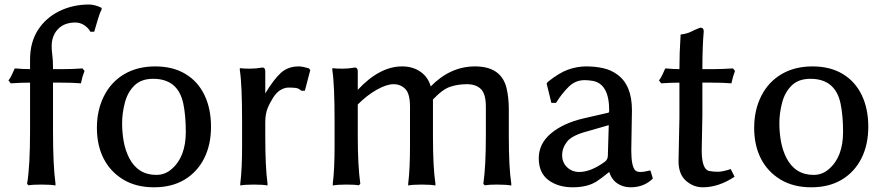

<svg xmlns="http://www.w3.org/2000/svg" viewBox="-20 -794 3826 833"><path d="M16.6 -445.3Q25.4 -454.1 43 -495.1L43.9 -497.1H47.9Q77.1 -494.1 110.4 -494.1V-535.2Q110.4 -610.4 144.5 -663.6Q178.7 -716.8 237.3 -745.6Q295.9 -774.4 366.2 -774.4Q391.6 -774.4 420.9 -759.8V-752.9Q412.1 -736.3 404.3 -709Q392.6 -668 388.7 -656.2H372.1Q363.3 -672.9 345.7 -684.6Q328.1 -696.3 306.6 -696.3Q258.8 -696.3 231.4 -667.5Q204.1 -638.7 204.1 -592.8Q204.1 -577.1 207 -554.7Q210 -532.2 210 -501V-494.1H254.9Q294.9 -494.1 335.9 -497.1H337.9L346.7 -486.3L337.9 -460.9L331.1 -432.6H328.1Q295.9 -435.5 245.1 -435.5H210V-225.6Q210 -76.2 220.7 2V10.7Q201.2 6.8 160.2 6.8Q121.1 6.8 106.4 9.8H103.5L97.7 3.9V2Q110.4 -72.3 110.4 -225.6V-435.5Q72.3 -435.5 28.3 -432.6H26.4Z M429.7 -106Q400.4 -163.1 400.4 -239.7Q400.4 -316.4 431.2 -377.4Q461.9 -438.5 519 -472.2Q576.2 -505.9 653.3 -505.9Q730.5 -505.9 784.7 -473.1Q838.9 -440.4 867.2 -381.3Q895.5 -322.3 895.5 -244.1Q895.5 -166 865.7 -106.9Q835.9 -47.9 780.8 -14.6Q725.6 18.6 647.9 18.6Q570.3 18.6 514.6 -15.1Q459 -48.8 429.7 -106ZM540 -109.4Q578.1 -35.2 658.2 -35.2Q695.3 -35.2 723.6 -59.6Q786.1 -112.3 786.1 -221.7Q786.1 -292 775.4 -343.8Q752.9 -452.1 644.5 -452.1Q592.8 -452.1 563 -422.9Q533.2 -393.6 521.5 -347.7Q509.8 -301.8 509.8 -260.3Q509.8 -218.8 516.6 -180.7Q523.4 -142.6 540 -109.4Z M1020.5 -489.3V-498H1024.4Q1038.1 -496.1 1064.9 -496.1Q1091.8 -496.1 1118.2 -501H1119.1Q1129.9 -501 1130.9 -486.3V-388.7Q1168 -450.2 1198.7 -478Q1229.5 -505.9 1276.4 -505.9Q1291 -505.9 1318.4 -498H1319.3L1326.2 -490.2L1302.7 -400.4H1287.1Q1276.4 -411.1 1262.2 -412.6Q1248 -414.1 1231.9 -414.1Q1215.8 -414.1 1198.2 -404.3Q1180.7 -394.5 1165.5 -371.1Q1150.4 -347.7 1140.6 -323.2Q1130.9 -298.8 1130.9 -263.7V-204.1Q1130.9 -69.3 1140.6 2V10.7Q1121.1 6.8 1081.1 6.8Q1042 6.8 1022.5 10.7V2Q1030.3 -58.6 1030.3 -160.2V-266.6Q1030.3 -427.7 1020.5 -489.3Z M1421.9 -489.3V-498H1425.8Q1439.5 -496.1 1466.3 -496.1Q1493.2 -496.1 1519.5 -501H1520.5Q1531.2 -501 1532.2 -486.3V-404.3Q1627 -505.9 1724.6 -505.9Q1771.5 -505.9 1804.7 -482.4Q1837.9 -459 1848.6 -418.9Q1933.6 -505.9 2041 -505.9Q2154.3 -505.9 2177.7 -412.1Q2187.5 -370.1 2187.5 -319.3V-204.1Q2187.5 -66.4 2198.2 2V10.7Q2174.8 6.8 2137.7 6.8Q2101.6 6.8 2085 9.8H2083L2077.1 3.9V2Q2087.9 -70.3 2087.9 -204.1V-331.1Q2087.9 -386.7 2066.4 -407.7Q2044.9 -428.7 2005.9 -428.7Q1966.8 -428.7 1933.1 -417.5Q1899.4 -406.2 1858.4 -362.3V-204.1Q1858.4 -66.4 1869.1 2V10.7Q1849.6 6.8 1808.6 6.8Q1770.5 6.8 1751 10.7V2Q1758.8 -58.6 1758.8 -160.2V-331.1Q1758.8 -387.7 1738.3 -408.2Q1717.8 -428.7 1687.5 -428.7Q1657.2 -428.7 1614.7 -404.8Q1572.3 -380.9 1532.2 -340.8V-204.1Q1532.2 -76.2 1543 2V3.9L1537.1 9.8H1535.2Q1519.5 6.8 1481.4 6.8Q1443.4 6.8 1423.8 10.7V2Q1431.6 -58.6 1431.6 -160.2V-266.6Q1431.6 -427.7 1421.9 -489.3Z M2511.7 -280.3 2618.2 -304.7Q2623 -304.7 2623 -314.5Q2623 -431.6 2549.8 -443.4Q2531.2 -446.3 2516.6 -446.3Q2476.6 -446.3 2447.3 -417.5Q2418 -388.7 2393.6 -349.6L2392.6 -347.7H2372.1L2351.6 -431.6L2356.4 -438.5Q2406.2 -478.5 2445.3 -492.2Q2484.4 -505.9 2522.9 -505.9Q2561.5 -505.9 2595.7 -498.5Q2629.9 -491.2 2658.2 -470.7Q2721.7 -424.8 2721.7 -316.4L2718.8 -141.6Q2718.8 -72.3 2736.3 -54.7Q2743.2 -47.9 2758.8 -47.9Q2774.4 -47.9 2801.8 -54.7L2812.5 -19.5Q2774.4 18.6 2715.8 18.6Q2683.6 18.6 2658.7 2Q2633.8 -14.6 2623 -47.9Q2590.8 -21.5 2568.4 -6.8Q2528.3 18.6 2464.8 18.6Q2401.4 18.6 2359.4 -12.7Q2317.4 -43.9 2317.4 -107.4Q2317.4 -170.9 2370.6 -215.3Q2423.8 -259.8 2511.7 -280.3ZM2493.2 -47.9Q2543 -47.9 2603.5 -91.8Q2617.2 -101.6 2617.2 -119.1L2621.1 -251L2529.3 -224.6Q2461.9 -207 2440.4 -179.7Q2418.9 -152.3 2418.9 -120.6Q2418.9 -88.9 2440.4 -68.4Q2461.9 -47.9 2493.2 -47.9Z M2838.9 -445.3Q2847.7 -454.1 2865.2 -495.1L2867.2 -497.1H2870.1Q2899.4 -494.1 2927.7 -494.1Q2927.7 -566.4 2932.6 -637.7V-643.6L2935.5 -644.5Q2962.9 -648.4 2978.5 -656.7Q2994.1 -665 3017.6 -673.8H3019.5Q3033.2 -673.8 3033.2 -658.2Q3027.3 -591.8 3027.3 -494.1H3077.1Q3111.3 -494.1 3158.2 -497.1H3160.2L3168.9 -486.3L3160.2 -460.9L3153.3 -432.6H3150.4Q3118.2 -435.5 3067.4 -435.5H3027.3V-294.9L3024.4 -141.6Q3024.4 -55.7 3059.6 -51.8Q3074.2 -48.8 3094.7 -48.8Q3115.2 -48.8 3150.4 -60.5L3167 -27.3Q3097.7 18.6 3029.3 18.6Q2988.3 18.6 2956.1 -9.8Q2923.8 -38.1 2923.8 -95.7L2927.7 -282.2V-435.5Q2894.5 -435.5 2850.6 -432.6H2848.6Z M3281.2 -106Q3252 -163.1 3252 -239.7Q3252 -316.4 3282.7 -377.4Q3313.5 -438.5 3370.6 -472.2Q3427.7 -505.9 3504.9 -505.9Q3582 -505.9 3636.2 -473.1Q3690.4 -440.4 3718.8 -381.3Q3747.1 -322.3 3747.1 -244.1Q3747.1 -166 3717.3 -106.9Q3687.5 -47.9 3632.3 -14.6Q3577.1 18.6 3499.5 18.6Q3421.9 18.6 3366.2 -15.1Q3310.5 -48.8 3281.2 -106ZM3391.6 -109.4Q3429.7 -35.2 3509.8 -35.2Q3546.9 -35.2 3575.2 -59.6Q3637.7 -112.3 3637.7 -221.7Q3637.7 -292 3627 -343.8Q3604.5 -452.1 3496.1 -452.1Q3444.3 -452.1 3414.6 -422.9Q3384.8 -393.6 3373 -347.7Q3361.3 -301.8 3361.3 -260.3Q3361.3 -218.8 3368.2 -180.7Q3375 -142.6 3391.6 -109.4Z"/></svg>

Font: GenEi LateGo v2
Style: Medium
Weight: 500
Designer: o_tamon (Modified)
Foundry: o_tamon / Adobe Systems Incorporated / FONT 910 / Philipp H. Poll
Version: Version 2.1;Original Version 1.004